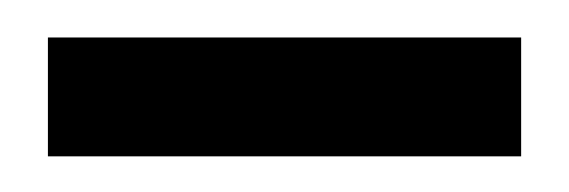

<svg xmlns="http://www.w3.org/2000/svg" viewBox="-20 -668 311 105"><path d="M265 -582.5H6.2V-647.5H265Z"/></svg>

Font: Cambay
Style: Regular
Weight: 400
Designer: Pooja Saxena
Foundry: Pooja Saxena
Version: Version 1.181;PS 001.181;hotconv 1.0.70;makeotf.lib2.5.58329